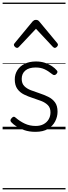

<svg xmlns="http://www.w3.org/2000/svg" viewBox="-20 -989 521 1468"><path d="M251 19Q204 19 167.5 6.5Q131 -6 105 -23Q79 -40 66 -55Q59 -63 60 -70.5Q61 -78 70 -87Q78 -96 85 -96.5Q92 -97 100 -89Q131 -62 169 -44Q207 -26 253 -26Q288 -26 313 -39.5Q338 -53 352 -76.5Q366 -100 366 -130Q366 -165 346 -185Q326 -205 295 -217Q264 -229 229.5 -240Q195 -251 163.5 -266.5Q132 -282 112.5 -309.5Q93 -337 93 -382Q93 -421 112.5 -452Q132 -483 168.5 -501Q205 -519 255 -519Q292 -519 323 -509Q354 -499 377 -483.5Q400 -468 414 -451Q421 -444 419 -436.5Q417 -429 410 -422Q403 -415 395 -415Q387 -415 379 -422Q348 -447 319.5 -460Q291 -473 253 -473Q201 -473 173.5 -449.5Q146 -426 146 -386Q146 -351 165.5 -331Q185 -311 216.5 -299Q248 -287 283 -275.5Q318 -264 349.5 -248.5Q381 -233 400.5 -206.5Q420 -180 420 -135Q420 -97 402 -61.5Q384 -26 347 -3.5Q310 19 251 19ZM110 -623Q102 -623 94 -631Q86 -639 86 -647Q86 -649 87.5 -652Q89 -655 92 -659L229 -825Q235 -831 240.5 -834Q246 -837 255 -837Q264 -837 269.5 -834Q275 -831 280 -825L418 -659Q421 -655 422 -652Q423 -649 423 -647Q423 -639 415 -631Q407 -623 400 -623Q395 -623 391 -625.5Q387 -628 383 -632L255 -769L126 -632Q123 -628 119 -625.5Q115 -623 110 -623ZM0 449H481V459H0ZM0 -20H481V0H0ZM0 -505H481V-500H0ZM0 -969H481V-959H0Z"/></svg>

Font: Playwrite IT Trad Guides
Style: Regular
Weight: 400
Designer: Veronika Burian, José Scaglione
Foundry: TypeTogether
Version: Version 1.003